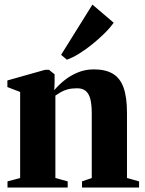

<svg xmlns="http://www.w3.org/2000/svg" viewBox="-20 -838 648 858"><path d="M70 -42.5V-427L13 -449V-478.5L181.5 -526H199L224 -506V-468.5L222.5 -435Q241.5 -458 268 -479.2Q294.5 -500.5 327.8 -514.2Q361 -528 399.5 -528Q451.5 -528 484.2 -508.5Q517 -489 532.2 -446.2Q547.5 -403.5 547.5 -333V-42.5L601.5 -27.5V0H346.5V-27.5L390 -42.5V-332Q390 -369.5 384 -394Q378 -418.5 363.8 -431Q349.5 -443.5 324.5 -443.5Q300.5 -443.5 282.8 -438.8Q265 -434 251.8 -426.2Q238.5 -418.5 227.5 -410.5V-42.5L282.5 -27.5V0H13.5V-27.5ZM278.5 -571.5 253 -593 393 -817.5 488 -736.5Q471 -712.5 445.8 -687.8Q420.5 -663 391.8 -639.8Q363 -616.5 334 -598.5Q305 -580.5 279.5 -571.5Z"/></svg>

Font: Merriweather 120pt ExtraBold
Style: Regular
Weight: 800
Version: Version 2.100